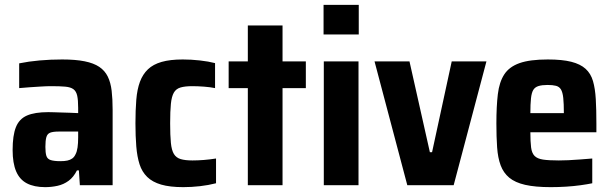

<svg xmlns="http://www.w3.org/2000/svg" viewBox="-20 -763 2518 791"><path d="M166 8Q121 8 91 -7.5Q61 -23 46.5 -57Q32 -91 32 -145Q32 -205 45.5 -239Q59 -273 91 -287Q123 -301 179 -301Q189 -301 203 -300.5Q217 -300 233.5 -299.5Q250 -299 267.5 -298.5Q285 -298 302 -297V-319Q302 -351 298 -369Q294 -387 282.5 -395.5Q271 -404 249 -406Q227 -408 192 -408Q172 -408 148.5 -406.5Q125 -405 102 -403.5Q79 -402 59 -400V-502Q98 -510 143 -514Q188 -518 236 -518Q291 -518 328.5 -510.5Q366 -503 389 -487.5Q412 -472 424 -447.5Q436 -423 440 -389Q444 -355 444 -311V0H309L305 -61H297Q283 -33 262.5 -18Q242 -3 217 2.5Q192 8 166 8ZM229 -99Q246 -99 257.5 -101.5Q269 -104 277.5 -110Q286 -116 291 -127Q297 -138 299.5 -155.5Q302 -173 302 -197V-221H222Q199 -221 187 -216.5Q175 -212 171 -198Q167 -184 167 -158Q167 -134 171 -121Q175 -108 189 -103.5Q203 -99 229 -99Z M735 8Q680 8 644 -2.5Q608 -13 586.5 -34Q565 -55 555 -86Q545 -117 541.5 -159.5Q538 -202 538 -255Q538 -309 541.5 -352Q545 -395 556.5 -426Q568 -457 589.5 -477.5Q611 -498 646 -508Q681 -518 733 -518Q768 -518 803.5 -514Q839 -510 866 -503V-400Q847 -404 821 -406Q795 -408 772 -408Q742 -408 723.5 -402.5Q705 -397 696 -381Q687 -365 684 -335Q681 -305 681 -255Q681 -205 684 -174.5Q687 -144 696.5 -128.5Q706 -113 724.5 -107.5Q743 -102 773 -102Q795 -102 820 -104Q845 -106 870 -110V-8Q839 0 804 4Q769 8 735 8Z M1001 0V-400H922V-510H1001V-658H1144V-510H1240V-400H1144V0Z M1313 -621V-743H1458V-621ZM1314 0V-510H1457V0Z M1658 0 1523 -510H1667L1751 -136H1760L1841 -510H1984L1849 0Z M2249 8Q2185 8 2143.5 -1.5Q2102 -11 2078 -31Q2054 -51 2042.5 -82Q2031 -113 2028 -156Q2025 -199 2025 -254Q2025 -325 2031 -375Q2037 -425 2057.5 -456.5Q2078 -488 2120.5 -503Q2163 -518 2237 -518Q2296 -518 2333.5 -508.5Q2371 -499 2392.5 -479.5Q2414 -460 2423 -429Q2432 -398 2434.5 -354.5Q2437 -311 2437 -254V-218H2165Q2165 -179 2168 -155.5Q2171 -132 2182.5 -120.5Q2194 -109 2217.5 -105.5Q2241 -102 2282 -102Q2300 -102 2322 -103Q2344 -104 2369.5 -106Q2395 -108 2420 -110V-8Q2401 -4 2372.5 0Q2344 4 2312 6Q2280 8 2249 8ZM2303 -281V-297Q2303 -336 2300.5 -359.5Q2298 -383 2291 -394.5Q2284 -406 2270.5 -409.5Q2257 -413 2236 -413Q2213 -413 2198.5 -408.5Q2184 -404 2177 -392.5Q2170 -381 2167.5 -357.5Q2165 -334 2165 -297H2319Z"/></svg>

Font: Saira SemiCondensed
Style: Bold
Weight: 700
Width: 4
Designer: Hector Gatti with collaboration of the Omnibus-Type team
Foundry: Omnibus-Type
Version: Version 1.101